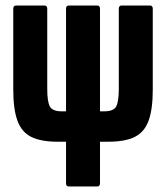

<svg xmlns="http://www.w3.org/2000/svg" viewBox="-20 -675 601 695"><path d="M229 0Q219 0 219 -12V-162H189Q128 -162 93 -179.5Q58 -197 43 -238.5Q28 -280 28 -350V-643Q28 -655 38 -655H141Q151 -655 151 -643V-353Q151 -307 160.5 -289.5Q170 -272 204 -272H219V-643Q219 -655 229 -655H332Q342 -655 342 -643V-272H357Q391 -272 400.5 -289.5Q410 -307 410 -353V-643Q410 -655 420 -655H523Q533 -655 533 -643V-350Q533 -280 518 -238.5Q503 -197 468 -179.5Q433 -162 372 -162H342V-12Q342 0 332 0Z"/></svg>

Font: Sofia Sans Extra Condensed ExtraBold
Style: Regular
Weight: 800
Designer: Botio Nikoltchev, Ani Petrova
Foundry: lettersoup
Version: Version 4.101; ttfautohint (v1.8.4.7-5d5b)